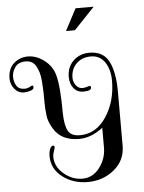

<svg xmlns="http://www.w3.org/2000/svg" viewBox="-68 -996 791 1055"><g transform="rotate(-5 327.5 -468.5)"><path d="M346 -230Q248 -230 206 -301Q183 -339 179 -372Q174 -412 174 -446.5Q174 -481 173.5 -503.5Q173 -526 170.5 -559.5Q168 -593 162.5 -610.5Q157 -628 148 -646Q130 -680 90 -680Q50 -680 32 -654.5Q14 -629 14 -602Q14 -575 27 -553Q40 -531 72 -531Q87 -531 100 -538Q113 -545 114 -545Q121 -545 121 -534Q121 -523 102.5 -517Q84 -511 67 -511Q35 -511 14.5 -536.5Q-6 -562 -6 -594Q-6 -647 26.5 -676.5Q59 -706 105.5 -706Q152 -706 195.5 -672.5Q239 -639 252 -588Q269 -525 269 -378Q271 -308 288.5 -279Q306 -250 353 -250Q442 -250 498 -334.5Q554 -419 554 -533Q554 -595 526.5 -635.5Q499 -676 449.5 -676Q400 -676 369.5 -645.5Q339 -615 339 -568Q339 -545 353 -526Q367 -507 390 -507Q399 -507 412.5 -511Q426 -515 428 -515Q436 -515 436 -506Q436 -489 404 -488L394 -487Q358 -487 338.5 -512Q319 -537 319 -574Q319 -629 354.5 -663Q390 -697 443 -697Q520 -697 550.5 -637Q581 -577 581 -472V-173Q581 -91 519 -40.5Q457 10 374.5 10Q292 10 234 -35Q176 -80 176 -150Q176 -174 183 -190Q190 -206 200 -206Q208 -206 208 -198Q208 -190 202 -174.5Q196 -159 196 -145Q196 -91 242.5 -51Q289 -11 346 -11Q403 -11 440.5 -60.5Q478 -110 478 -171V-280Q413 -230 346 -230ZM489 -947 375 -827H326L389 -947Z"/></g></svg>

Font: Spirax
Style: Regular
Weight: 400
Designer: Brenda Gallo (gbrenda1987@gmail.com)
Foundry: Brenda Gallo
Version: Version 1.002